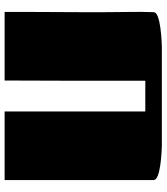

<svg xmlns="http://www.w3.org/2000/svg" viewBox="34 -738 705 812"><g transform="rotate(-90 386.0 -332.5)"><path d="M451 -665H741V-558L740 -344V-237Q740 -187 741 -136Q742 -85 740 -35Q740 -24 721 -17Q702 -10 675.5 -6.5Q649 -3 626 -1.5Q603 0 595 0H175Q166 0 143 -1.5Q120 -3 94 -6.5Q68 -10 49 -17Q30 -24 30 -35V-665H320V-70H450Q450 -219 450 -368Q450 -517 451 -665Z"/></g></svg>

Font: Gajraj One
Style: Regular
Weight: 400
Designer: Saurabh Sharma
Foundry: Saurabh Sharma
Version: Version 1.000